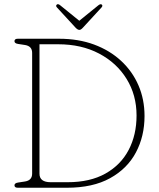

<svg xmlns="http://www.w3.org/2000/svg" viewBox="-20 -882 745 902"><path d="M48 -11.5Q48 -22 65.5 -24.5L98 -29.5Q131 -35 131 -66.5V-633.5Q131 -665 98 -670.5L65.5 -675.5Q48 -678 48 -688.5Q48 -700 63.5 -700H257.5Q348 -700 421.8 -672.8Q495.5 -645.5 548.8 -596.2Q602 -547 630.5 -481Q659 -415 659 -337Q659 -242 618.5 -165.8Q578 -89.5 497 -44.8Q416 0 294.5 0H63.5Q48 0 48 -11.5ZM297.5 -26Q403 -26 475.2 -66.5Q547.5 -107 584.5 -177.8Q621.5 -248.5 621.5 -339.5Q621.5 -435.5 574.8 -511.2Q528 -587 445.2 -630.5Q362.5 -674 253.5 -674H165.5V-66Q165.5 -26 218 -26ZM369.5 -752Q360 -741.5 353 -741.5Q345 -741.5 335 -752L247.5 -847Q240 -855 247.5 -861Q253.5 -865 263 -857L352.5 -784.5L442 -857Q451.5 -864.5 457.5 -861Q464.5 -855.5 457 -847Z"/></svg>

Font: Fraunces 72pt SuperSoft Thin
Style: Regular
Weight: 100
Version: Version 1.000;[b76b70a41]